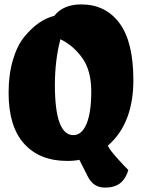

<svg xmlns="http://www.w3.org/2000/svg" viewBox="-20 -729 643 871"><path d="M284 1Q160 1 89.5 -77Q19 -155 19 -308Q19 -392 39 -458.5Q59 -525 92 -564Q155 -640 226 -657Q267 -709 348 -709Q459 -709 522 -624Q585 -539 585 -366Q585 -168 469 -68Q478 -49 512 -11Q546 27 562 42Q561 45 559.5 50.5Q558 56 551 70Q544 84 534 94Q508 122 456 122Q404 122 379 73L340 -4Q318 1 284 1ZM254 -551Q229 -455 229 -344Q229 -116 313 -116Q351 -116 372.5 -167Q394 -218 394 -314Q394 -410 352.5 -467Q311 -524 254 -551Z"/></svg>

Font: Chela One
Style: Regular
Weight: 400
Designer: Miguel Hernandez
Foundry: LatinoType
Version: Version 1.001